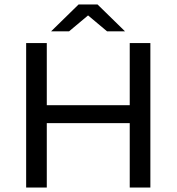

<svg xmlns="http://www.w3.org/2000/svg" viewBox="-20 -836 787 856"><path d="M650.4 -644H558.4V-367.1H188.6V-644H96.6V0H188.6V-287H558.4V0H650.4ZM457.2 -696.4H537.3L414.9 -816H330.3L207.9 -696.4H288L372.6 -767.3Z"/></svg>

Font: Montserrat Ace
Style: Regular
Weight: 500
Designer: Julieta Ulanovsky
Foundry: Julieta Ulanovsky
Version: Version 1